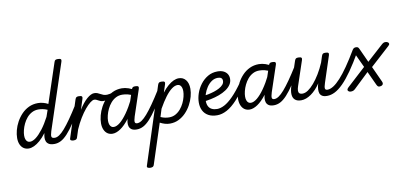

<svg xmlns="http://www.w3.org/2000/svg" viewBox="-120 -1443 5031 2385"><g transform="rotate(-10 2396.0 -250.0)"><path d="M159 17Q122 17 94.5 -1.5Q67 -20 52 -54.5Q37 -89 37 -135Q37 -181 50.5 -233Q64 -285 91.5 -335.5Q119 -386 158.5 -427.5Q198 -469 250 -494Q302 -519 367 -519Q398 -519 430.5 -510.5Q463 -502 493 -486L658 -983Q664 -1003 673.5 -1009Q683 -1015 703 -1015Q734 -1015 742.5 -1005.5Q751 -996 744 -976L470 -147Q454 -96 459.5 -77Q465 -58 501 -58Q511 -58 515.5 -46.5Q520 -35 518.5 -20.5Q517 -6 508 5.5Q499 17 482 17Q437 17 413.5 3Q390 -11 381 -33Q372 -55 373 -81Q374 -107 380 -130L381 -138Q341 -84 301.5 -50Q262 -16 226 0.5Q190 17 159 17ZM187 -63Q222 -63 263 -94Q304 -125 350.5 -185.5Q397 -246 442 -332L471 -416Q438 -430 410 -435Q382 -440 358 -440Q313 -440 276 -420.5Q239 -401 211.5 -368.5Q184 -336 165.5 -297Q147 -258 137.5 -219.5Q128 -181 128 -150Q128 -123 135 -103.5Q142 -84 155.5 -73.5Q169 -63 187 -63Z M482 17Q468 17 461 5.5Q454 -6 456 -20.5Q458 -35 469 -46.5Q480 -58 501 -58Q527 -58 557.5 -78.5Q588 -99 626 -142.5Q664 -186 712.5 -255Q761 -324 822 -422Q831 -436 845 -434.5Q859 -433 867 -422.5Q875 -412 868 -399Q799 -280 745.5 -199.5Q692 -119 648 -71.5Q604 -24 564 -3.5Q524 17 482 17Z M722 15Q706 15 692 8Q678 1 685 -18L835 -483Q842 -503 851.5 -509Q861 -515 880 -515Q911 -515 919.5 -505.5Q928 -496 921 -476L879 -344Q905 -386 931 -418.5Q957 -451 983 -473.5Q1009 -496 1032 -507.5Q1055 -519 1075 -519Q1094 -519 1101.5 -507Q1109 -495 1106 -479Q1103 -463 1091.5 -451Q1080 -439 1061 -439Q1042 -439 1011.5 -415.5Q981 -392 944.5 -348.5Q908 -305 871 -244.5Q834 -184 802 -110L770 -11Q766 2 755.5 8.5Q745 15 722 15Z M1171 -403Q1153 -403 1139 -408.5Q1125 -414 1112.5 -421Q1100 -428 1088 -433.5Q1076 -439 1062 -439Q1043 -439 1036 -451Q1029 -463 1031 -479Q1033 -495 1044.5 -507Q1056 -519 1075 -519Q1099 -519 1116.5 -512Q1134 -505 1150.5 -495.5Q1167 -486 1185.5 -479Q1204 -472 1231 -472Q1245 -472 1266 -476.5Q1287 -481 1297 -486Q1308 -492 1315 -487.5Q1322 -483 1324.5 -473Q1327 -463 1324 -453Q1321 -443 1310 -438Q1294 -430 1269.5 -422Q1245 -414 1219 -408.5Q1193 -403 1171 -403Z M1216 17Q1179 17 1152 -1.5Q1125 -20 1110 -54.5Q1095 -89 1095 -135Q1095 -181 1108.5 -233Q1122 -285 1149 -335.5Q1176 -386 1215.5 -427.5Q1255 -469 1307.5 -494Q1360 -519 1424 -519Q1464 -519 1507 -504.5Q1550 -490 1584 -466L1568 -397Q1521 -423 1484.5 -431.5Q1448 -440 1415 -440Q1370 -440 1333.5 -420.5Q1297 -401 1269.5 -368.5Q1242 -336 1223.5 -297Q1205 -258 1195.5 -219.5Q1186 -181 1186 -150Q1186 -123 1193 -103.5Q1200 -84 1213 -73.5Q1226 -63 1245 -63Q1281 -63 1324.5 -98.5Q1368 -134 1416.5 -202.5Q1465 -271 1513 -368L1545 -328Q1487 -207 1428.5 -131Q1370 -55 1316 -19Q1262 17 1216 17ZM1521 17Q1478 17 1455.5 1.5Q1433 -14 1425.5 -38.5Q1418 -63 1421.5 -92.5Q1425 -122 1435 -149L1546 -483Q1553 -503 1562.5 -509Q1572 -515 1591 -515Q1622 -515 1630.5 -505.5Q1639 -496 1632 -476L1522 -147Q1506 -96 1510 -77Q1514 -58 1540 -58Q1554 -58 1560.5 -46.5Q1567 -35 1565 -20.5Q1563 -6 1552.5 5.5Q1542 17 1521 17Z M1521 17Q1507 17 1500 5.5Q1493 -6 1495 -20.5Q1497 -35 1508 -46.5Q1519 -58 1540 -58Q1566 -58 1596.5 -78.5Q1627 -99 1665 -142.5Q1703 -186 1751.5 -255Q1800 -324 1861 -422Q1870 -436 1884 -434.5Q1898 -433 1906 -422.5Q1914 -412 1907 -399Q1838 -280 1784.5 -199.5Q1731 -119 1687 -71.5Q1643 -24 1603 -3.5Q1563 17 1521 17Z M1602 515Q1586 515 1572 508Q1558 501 1565 482L1877 -483Q1884 -503 1893.5 -509Q1903 -515 1922 -515Q1953 -515 1961.5 -505.5Q1970 -496 1963 -476L1930 -375Q1968 -425 2005 -456.5Q2042 -488 2076 -503.5Q2110 -519 2142 -519Q2197 -519 2230 -478Q2263 -437 2263 -366Q2263 -320 2249 -268Q2235 -216 2207.5 -165.5Q2180 -115 2140.5 -74Q2101 -33 2050.5 -8Q2000 17 1938 17Q1906 17 1874.5 7.5Q1843 -2 1815 -17L1650 489Q1646 502 1635.5 508.5Q1625 515 1602 515ZM1836 -84Q1866 -71 1892.5 -66Q1919 -61 1944 -61Q1988 -61 2024 -81Q2060 -101 2087.5 -133.5Q2115 -166 2133.5 -204.5Q2152 -243 2161.5 -282Q2171 -321 2171 -352Q2171 -379 2164 -398.5Q2157 -418 2144.5 -428.5Q2132 -439 2113 -439Q2078 -439 2038.5 -409.5Q1999 -380 1956 -322.5Q1913 -265 1867 -183Z M2536 17Q2469 17 2424.5 -8Q2380 -33 2358 -76.5Q2336 -120 2336 -177Q2336 -233 2356 -292.5Q2376 -352 2415 -403.5Q2454 -455 2508.5 -487Q2563 -519 2632 -519Q2675 -519 2705.5 -504.5Q2736 -490 2753 -464Q2770 -438 2770 -402Q2770 -362 2747.5 -328.5Q2725 -295 2686 -269Q2647 -243 2597 -224.5Q2547 -206 2491.5 -194.5Q2436 -183 2381 -177L2393 -247Q2430 -251 2469.5 -259Q2509 -267 2546 -279Q2583 -291 2613 -307.5Q2643 -324 2661 -345Q2679 -366 2679 -392Q2679 -417 2664 -428.5Q2649 -440 2622 -440Q2578 -440 2542 -415Q2506 -390 2480 -350.5Q2454 -311 2439.5 -266.5Q2425 -222 2425 -182Q2425 -142 2439.5 -114.5Q2454 -87 2482 -73.5Q2510 -60 2548 -60Q2562 -60 2567.5 -48.5Q2573 -37 2571 -21.5Q2569 -6 2560 5.5Q2551 17 2536 17Z M2536 17Q2521 17 2515.5 5.5Q2510 -6 2512.5 -21.5Q2515 -37 2524 -48.5Q2533 -60 2547 -60Q2590 -60 2640 -86Q2690 -112 2751 -173.5Q2812 -235 2885 -339Q2891 -347 2903.5 -344Q2916 -341 2925.5 -333Q2935 -325 2929 -316Q2856 -196 2788.5 -123Q2721 -50 2658 -16.5Q2595 17 2536 17Z M2945 17Q2908 17 2881 -1.5Q2854 -20 2839 -54.5Q2824 -89 2824 -135Q2824 -181 2837.5 -233Q2851 -285 2878 -335.5Q2905 -386 2944.5 -427.5Q2984 -469 3036.5 -494Q3089 -519 3153 -519Q3193 -519 3236 -504.5Q3279 -490 3313 -466L3297 -397Q3250 -423 3213.5 -431.5Q3177 -440 3144 -440Q3099 -440 3062.5 -420.5Q3026 -401 2998.5 -368.5Q2971 -336 2952.5 -297Q2934 -258 2924.5 -219.5Q2915 -181 2915 -150Q2915 -123 2922 -103.5Q2929 -84 2942 -73.5Q2955 -63 2974 -63Q3010 -63 3053.5 -98.5Q3097 -134 3145.5 -202.5Q3194 -271 3242 -368L3274 -328Q3216 -207 3157.5 -131Q3099 -55 3045 -19Q2991 17 2945 17ZM3250 17Q3207 17 3184.5 1.5Q3162 -14 3154.5 -38.5Q3147 -63 3150.5 -92.5Q3154 -122 3164 -149L3275 -483Q3282 -503 3291.5 -509Q3301 -515 3320 -515Q3351 -515 3359.5 -505.5Q3368 -496 3361 -476L3251 -147Q3235 -96 3239 -77Q3243 -58 3269 -58Q3283 -58 3289.5 -46.5Q3296 -35 3294 -20.5Q3292 -6 3281.5 5.5Q3271 17 3250 17Z M3250 17Q3236 17 3229 5.5Q3222 -6 3224 -20.5Q3226 -35 3237 -46.5Q3248 -58 3269 -58Q3295 -58 3325.5 -78.5Q3356 -99 3394 -142.5Q3432 -186 3480.5 -255Q3529 -324 3590 -422Q3599 -436 3613 -434.5Q3627 -433 3635 -422.5Q3643 -412 3636 -399Q3567 -280 3513.5 -199.5Q3460 -119 3416 -71.5Q3372 -24 3332 -3.5Q3292 17 3250 17Z M3595 15Q3546 15 3518.5 -8Q3491 -31 3487.5 -75.5Q3484 -120 3504 -182L3604 -483Q3611 -503 3620.5 -509Q3630 -515 3649 -515Q3680 -515 3688.5 -505.5Q3697 -496 3690 -476L3586 -165Q3576 -136 3574.5 -113Q3573 -90 3585 -77Q3597 -64 3626 -64Q3659 -64 3696 -89Q3733 -114 3772 -159.5Q3811 -205 3848.5 -266.5Q3886 -328 3918 -403L3944 -483Q3951 -503 3960.5 -509Q3970 -515 3989 -515Q4020 -515 4028.5 -505.5Q4037 -496 4030 -476L3922 -147Q3905 -96 3909 -77Q3913 -58 3939 -58Q3953 -58 3959.5 -46.5Q3966 -35 3964 -20.5Q3962 -6 3951 5.5Q3940 17 3919 17Q3880 17 3858.5 3Q3837 -11 3830 -33Q3823 -55 3824.5 -80.5Q3826 -106 3831 -129L3839 -156Q3812 -115 3782 -83.5Q3752 -52 3720.5 -30Q3689 -8 3657.5 3.5Q3626 15 3595 15Z M3923 17Q3909 17 3902.5 5.5Q3896 -6 3898 -20.5Q3900 -35 3910 -46.5Q3920 -58 3939 -58Q3974 -58 4015 -84Q4056 -110 4104.5 -163Q4153 -216 4210 -298Q4267 -380 4334 -493Q4341 -504 4351.5 -503.5Q4362 -503 4372 -496Q4382 -489 4386 -478Q4390 -467 4383 -455Q4308 -325 4244.5 -234.5Q4181 -144 4125.5 -88.5Q4070 -33 4020 -8Q3970 17 3923 17Z M4623 -40Q4632 -21 4627 -8.5Q4622 4 4609.5 9.5Q4597 15 4581 15Q4570 15 4562.5 9Q4555 3 4547 -13L4466 -188L4277 -8Q4264 5 4251 10Q4238 15 4222 15Q4197 15 4185.5 -1.5Q4174 -18 4202 -44L4435 -258L4341 -460Q4333 -478 4336 -490.5Q4339 -503 4350 -509.5Q4361 -516 4376 -516Q4393 -516 4401.5 -510Q4410 -504 4417 -488L4498 -311L4697 -491Q4711 -504 4722 -510Q4733 -516 4747 -516Q4764 -516 4777 -508.5Q4790 -501 4791.5 -488.5Q4793 -476 4776 -461L4532 -239Z"/></g></svg>

Font: Playwrite AU TAS
Style: Regular
Weight: 400
Designer: Veronika Burian, José Scaglione
Foundry: TypeTogether
Version: Version 1.002